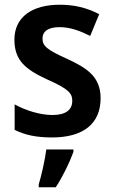

<svg xmlns="http://www.w3.org/2000/svg" viewBox="-20 -572 482 813"><path d="M406 -156C406 -246 350 -283 266 -322C179 -361 160 -377 160 -409C160 -440 185 -457 232 -457C279 -457 319 -441 362 -420L400 -512C346 -540 293 -552 233 -552C116 -552 41 -500 41 -404C41 -316 88 -278 179 -236C272 -195 286 -176 286 -145C286 -108 260 -85 202 -85C149 -85 87 -105 42 -130V-22C87 0 134 10 201 10C331 10 406 -47 406 -156ZM291 71V61H176C171 104 155 172 144 209V221H216C247 174 275 115 291 71Z"/></svg>

Font: Noto Sans Kannada SemiCondensed SemiBold
Style: Regular
Weight: 600
Width: 4
Designer: Jelle Bosma - Monotype Design Team
Foundry: Monotype Imaging Inc.
Version: Version 2.005